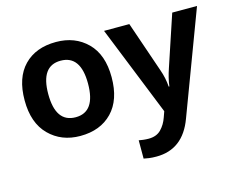

<svg xmlns="http://www.w3.org/2000/svg" viewBox="-108 -715 1371 1115"><g transform="rotate(-15 578.0 -157.0)"><path d="M570 -273Q570 -409 497 -481.5Q424 -554 310 -554Q188 -554 117.5 -481.5Q47 -409 47 -273Q47 -137 120.5 -63.5Q194 10 307 10Q428 10 499 -63.5Q570 -137 570 -273ZM189 -273Q189 -442 308 -442Q428 -442 428 -273Q428 -102 309 -102Q189 -102 189 -273ZM597 -544 814 -3 802 31Q788 72 760.5 100Q733 128 686 128Q669 128 653 126Q637 124 627 122V232Q641 235 659 237.5Q677 240 703 240Q863 240 925 71L1156 -544H1007L905 -238Q886 -183 880 -134H876Q872 -188 854 -238L749 -544Z"/></g></svg>

Font: Noto Sans UI
Style: Bold
Weight: 700
Designer: Monotype Design Team
Foundry: Monotype Imaging Inc.
Version: Version 1.901